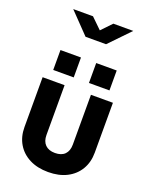

<svg xmlns="http://www.w3.org/2000/svg" viewBox="-185 -1125 970 1232"><g transform="rotate(20 300.0 -509.0)"><path d="M300 10Q227 10 173 -17.5Q119 -45 89.5 -94.5Q60 -144 60 -210V-550H210V-210Q210 -167 233.5 -143.5Q257 -120 300 -120Q344 -120 367 -143.5Q390 -167 390 -210V-550H540V-210Q540 -144 510.5 -94.5Q481 -45 427.5 -17.5Q374 10 300 10ZM108 -753H248V-617H108ZM352 -753H492V-617H352ZM230 -888 95 -1028H230L302 -958L369 -1028H505L370 -888Z"/></g></svg>

Font: Tiny ExtraBold
Style: Regular
Weight: 800
Designer: Philipp Nurullin, Konstantin Bulenkov
Foundry: JetBrains
Version: Version 2.251; ttfautohint (v1.8.4.7-5d5b)